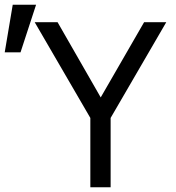

<svg xmlns="http://www.w3.org/2000/svg" viewBox="-126 -794 746 814"><path d="M257 0H343V-294L579 -700H485L301 -381L118 -700H21L257 -294ZM27 -774H-72L-106 -572H-39Z"/></svg>

Font: CommitMonoNiceRocks
Style: Regular
Weight: 400
Monospace: yes
Designer: Eigil Nikolajsen
Foundry: Eigil Nikolajsen
Version: Version 1.143